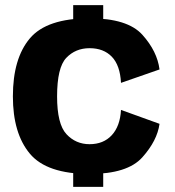

<svg xmlns="http://www.w3.org/2000/svg" viewBox="-20 -710 678 745"><path d="M264 -609H380.5V-690H264ZM264 15H380.5V-70H264ZM327.5 -35Q474.5 -35 532.2 -99.5Q590 -164 599 -229.5L449.5 -283.5Q446 -220.5 413.8 -185.5Q381.5 -150.5 327.5 -150.5Q274 -150.5 237.8 -189.5Q201.5 -228.5 201.5 -336Q201.5 -448 237.2 -485.5Q273 -523 327.5 -523Q382 -523 414 -489.8Q446 -456.5 449.5 -388.5L599 -440.5Q590 -511 532.5 -575Q475 -639 327.5 -639Q161.5 -639 95.8 -561Q30 -483 30 -336Q30 -192.5 95.8 -113.8Q161.5 -35 327.5 -35Z"/></svg>

Font: Anybody Thin
Style: Bold
Weight: 700
Version: Version 1.113;gftools[0.9.25]